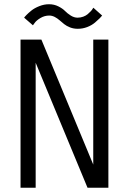

<svg xmlns="http://www.w3.org/2000/svg" viewBox="-20 -887 610 907"><path d="M347.5 -751Q327.5 -751 311 -757.5Q294.5 -764 283.2 -773Q272 -782 261.5 -791.2Q251 -800.5 238.5 -807Q226 -813.5 212.5 -813.5Q190.5 -813.5 171.2 -802Q152 -790.5 144 -779L135.5 -767.5L94 -803.5Q96 -807 104.8 -816Q113.5 -825 128.2 -837Q143 -849 165.8 -858Q188.5 -867 211.5 -867Q235.5 -867 255.5 -857Q275.5 -847 287 -835.2Q298.5 -823.5 314.2 -813.5Q330 -803.5 346.5 -803.5Q360.5 -803.5 373.2 -808.2Q386 -813 394.2 -820Q402.5 -827 409 -834Q415.5 -841 418 -846L421 -850.5L462.5 -813.5Q457.5 -807.5 450.8 -800.5Q444 -793.5 428.8 -780.5Q413.5 -767.5 392 -759.2Q370.5 -751 347.5 -751ZM420.5 -700H492V0H393.5L148.5 -590.5V0H77V-700H175.5L420.5 -109.5Z"/></svg>

Font: League Mono Narrow Light
Style: Regular
Weight: 300
Width: 3
Designer: Tyler Finck
Foundry: The League of Moveable Type / Tyler Finck
Version: Version 2.210